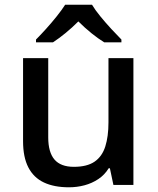

<svg xmlns="http://www.w3.org/2000/svg" viewBox="-20 -786 670 816"><path d="M547 -539V0H462L447 -71H442Q425 -43 398 -25Q371 -7 339 1.5Q307 10 273 10Q210 10 166.5 -10.5Q123 -31 100.5 -74.5Q78 -118 78 -186V-539H185V-202Q185 -139 211.5 -108Q238 -77 294 -77Q350 -77 382 -99Q414 -121 427.5 -163.5Q441 -206 441 -266V-539ZM371 -766Q384 -744 406.5 -716.5Q429 -689 453.5 -662.5Q478 -636 496 -618V-606H423Q397 -622 368.5 -645Q340 -668 313 -695Q286 -668 258.5 -645.5Q231 -623 205 -606H133V-618Q152 -637 175.5 -663Q199 -689 221 -716.5Q243 -744 257 -766Z"/></svg>

Font: Noto Sans Thai Medium
Style: Regular
Weight: 500
Designer: Monotype Design Team
Foundry: Monotype Imaging Inc.
Version: Version 2.001